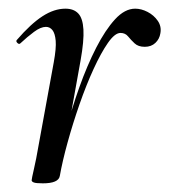

<svg xmlns="http://www.w3.org/2000/svg" viewBox="-20 -415 391 443"><path d="M118 -9 108 -10Q117 -57 131 -110Q145 -163 163 -213.5Q181 -264 202 -305Q223 -346 245.5 -370.5Q268 -395 292 -395Q306 -395 320.5 -387.5Q335 -380 344 -367Q353 -354 350 -338Q348 -325 338.5 -316Q329 -307 314 -307Q299 -307 290.5 -315Q282 -323 275.5 -331Q269 -339 258 -339Q245 -339 229 -316Q213 -293 196 -256Q179 -219 163.5 -174.5Q148 -130 136 -86.5Q124 -43 118 -9ZM79 8Q63 8 58 6Q53 4 53 1Q53 -2 58.5 -26Q64 -50 68 -74L104 -271Q110 -304 108.5 -321Q107 -338 101 -345.5Q95 -353 86 -353Q74 -353 58.5 -341.5Q43 -330 27 -315Q24 -312 20 -316Q16 -320 19 -323Q51 -360 78 -377.5Q105 -395 131 -395Q150 -395 160.5 -384Q171 -373 172.5 -347Q174 -321 166 -276L118 -9Q115 8 79 8Z"/></svg>

Font: Cormorant Medium
Style: Italic
Weight: 500
Italic angle: -10°
Designer: Christian Thalmann (Catharsis Fonts)
Foundry: Catharsis Fonts
Version: Version 4.000